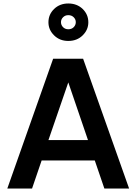

<svg xmlns="http://www.w3.org/2000/svg" viewBox="-20 -1082 783 1102"><path d="M22 0 285 -745H457L721 0H579L524 -161H219L164 0ZM258 -278H485L372 -609ZM372 -847Q323 -847 290.5 -879Q258 -911 258 -954Q258 -999 290.5 -1030.5Q323 -1062 372 -1062Q422 -1062 454.5 -1030.5Q487 -999 487 -954Q487 -911 454.5 -879Q422 -847 372 -847ZM372 -914Q391 -914 403 -926Q415 -938 415 -955Q415 -971 403 -983Q391 -995 372 -995Q354 -995 342 -983Q330 -971 330 -955Q330 -938 342 -926Q354 -914 372 -914Z"/></svg>

Font: Plus Jakarta Text
Style: Bold
Weight: 700
Designer: Gumpita Rahayu
Foundry: Tokotype Studio
Version: Version 1.000